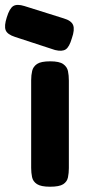

<svg xmlns="http://www.w3.org/2000/svg" viewBox="-82 -734 337 764"><path d="M117 9Q81 9 65 -1.5Q49 -12 45.5 -29.5Q42 -47 42 -66V-415Q42 -435 46 -452Q50 -469 65.5 -479.5Q81 -490 118 -490Q154 -490 169.5 -479Q185 -468 188.5 -451Q192 -434 192 -413V-65Q192 -46 188.5 -28.5Q185 -11 169.5 -1Q154 9 117 9ZM137 -535 -22 -587Q-53 -597 -59.5 -614Q-66 -631 -55 -665Q-44 -701 -29 -710Q-14 -719 15 -710L171 -661Q202 -652 209 -634Q216 -616 204 -582Q194 -547 179.5 -537.5Q165 -528 137 -535Z"/></svg>

Font: Fredoka SemiExpanded SemiBold
Style: Regular
Weight: 600
Width: 6
Designer: Ben Nathan
Foundry: Milena B. Brandão, Ben Nathan
Version: Version 2.001